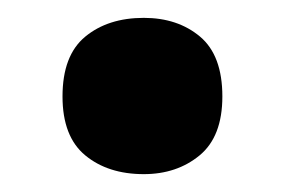

<svg xmlns="http://www.w3.org/2000/svg" viewBox="-20 -460 319 215"><path d="M50 -352Q50 -398 75.5 -419Q101 -440 141 -440Q179 -440 204 -419Q229 -398 229 -352Q229 -307 203.5 -286Q178 -265 141 -265Q101 -265 75.5 -286Q50 -307 50 -352Z"/></svg>

Font: Noto Sans Gurmukhi SemiCondensed ExtraBold
Style: Regular
Weight: 800
Width: 4
Designer: Jelle Bosma - Monotype Design Team
Foundry: Monotype Imaging Inc.
Version: Version 2.004; ttfautohint (v1.8.4.7-5d5b)